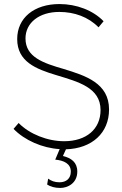

<svg xmlns="http://www.w3.org/2000/svg" viewBox="-20 -729 605 949"><path d="M278 200C314 200 362 177 362 119C362 73 332 52 291 42L306 9C435 5 519 -72 519 -188C519 -318 403 -355 295 -388C195 -417 106 -446 106 -539C106 -616 173 -670 273 -670C348 -670 417 -645 467 -594L492 -624C440 -678 358 -709 274 -709C149 -709 65 -641 65 -536C65 -424 158 -388 257 -358C365 -325 477 -297 477 -185C477 -91 407 -31 297 -31C215 -31 126 -66 72 -121L47 -92C101 -36 189 3 275 8L253 60C296 64 330 80 330 119C330 153 308 172 274 172C250 172 233 165 218 154L213 183C228 193 250 200 278 200Z"/></svg>

Font: Fixel Text ExtraLight
Style: Regular
Weight: 200
Width: 4
Designer: AlfaBravo + MacPaw
Foundry: Kyrylo Tkachov, Marchela Mozhyna, Serhii Makarenko, Maria Weinstein, Zakhar Kryvoshyya
Version: Version 1.211